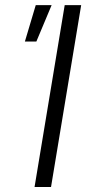

<svg xmlns="http://www.w3.org/2000/svg" viewBox="-20 -748 345 768"><path d="M304.7 -727.5 184.1 0H118.2L238.8 -727.5ZM79.6 -582 123 -727.5H186.5L125.5 -582Z"/></svg>

Font: Inter Display Light
Style: Italic
Weight: 300
Italic angle: -9.39999°
Designer: Rasmus Andersson
Foundry: rsms
Version: Version 4.000;git-a52131595